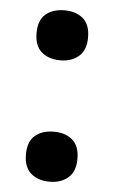

<svg xmlns="http://www.w3.org/2000/svg" viewBox="-46 -589 377 635"><g transform="rotate(5 142.5 -271.5)"><path d="M143 -556Q181 -556 204.5 -536Q228 -516 228 -473Q228 -431 204 -410.5Q180 -390 143 -390Q104 -390 80.5 -410.5Q57 -431 57 -473Q57 -516 80.5 -536Q104 -556 143 -556ZM143 -153Q181 -153 204.5 -133Q228 -113 228 -70Q228 -28 204 -7.5Q180 13 143 13Q104 13 80.5 -7.5Q57 -28 57 -70Q57 -113 80.5 -133Q104 -153 143 -153Z"/></g></svg>

Font: Noto Sans Arabic
Style: Bold
Weight: 700
Designer: Nadine Chahine
Foundry: Monotype Imaging Inc.
Version: Version 1.001